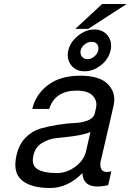

<svg xmlns="http://www.w3.org/2000/svg" viewBox="-20 -920 656 964"><path d="M493 -900H616L423 -775H358ZM439 -710Q421 -710 405 -697Q390 -685 385 -667Q381 -649 391 -636Q401 -623 419 -623Q437 -623 453 -636Q468 -648 473 -666Q477 -685 468 -698Q459 -710 439 -710ZM453 -772Q497 -772 521 -741Q545 -709 535 -666Q524 -621 486 -592Q447 -562 405 -562Q361 -562 337 -593Q313 -625 323 -667Q332 -708 371 -740Q411 -772 453 -772ZM539 -60 523 10Q397 37 394 -51Q319 24 232 24Q135 24 89 -15.5Q43 -55 63 -141Q75 -195 108.5 -229Q142 -263 183 -274.5Q224 -286 270.5 -293.5Q317 -301 355.5 -302.5Q394 -304 422.5 -316Q451 -328 456 -351L462 -378Q470 -412 446.5 -438.5Q423 -465 365 -465Q256 -465 227 -373H142Q159 -446 221 -493Q283 -540 383 -540Q482 -540 523.5 -495.5Q565 -451 550 -388L489 -125Q478 -91 489 -70.5Q500 -50 539 -60ZM412 -161 434 -257Q403 -244 351.5 -237Q300 -230 262.5 -226.5Q225 -223 191 -202Q157 -181 148 -141Q136 -90 168.5 -70.5Q201 -51 265 -51Q314 -51 357.5 -82.5Q401 -114 412 -161Z"/></svg>

Font: Miedinger
Style: Italic
Weight: 400
Italic angle: -13°
Version: Version 001.000